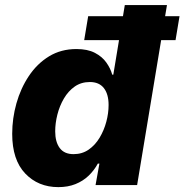

<svg xmlns="http://www.w3.org/2000/svg" viewBox="-20 -748 746 776"><path d="M215.8 8.3Q134.3 8.3 81.8 -46.9Q29.3 -102.1 29.3 -207Q29.3 -269.5 46.4 -330.3Q63.5 -391.1 96.7 -440.9Q129.9 -490.7 178.2 -520.3Q226.6 -549.8 289.1 -549.8Q334 -549.8 363.5 -534.4Q393.1 -519 409.9 -495.1Q426.8 -471.2 433.6 -446.3H438L484.4 -727.5H654.8L534.2 0H366.2L381.8 -86.9H375.5Q360.4 -59.1 337.9 -37.6Q315.4 -16.1 284.9 -3.9Q254.4 8.3 215.8 8.3ZM277.3 -125Q312 -125 338.4 -143.3Q364.7 -161.6 382.6 -191.4Q400.4 -221.2 409.7 -255.9Q418.9 -290.5 418.9 -323.7Q418.9 -367.7 399.7 -392.1Q380.4 -416.5 343.3 -416.5Q308.1 -416.5 282 -398.2Q255.9 -379.9 238.3 -349.9Q220.7 -319.8 211.9 -284.9Q203.1 -250 203.1 -217.3Q203.1 -174.3 221.4 -149.7Q239.7 -125 277.3 -125ZM320.3 -585.9 336.4 -682.6H705.6L689.5 -585.9Z"/></svg>

Font: Inter 16pt ExtraBold
Style: Italic
Weight: 800
Italic angle: -9.3988°
Version: Version 4.001;git-66647c0bb